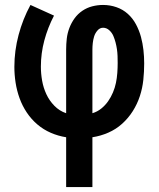

<svg xmlns="http://www.w3.org/2000/svg" viewBox="-20 -550 640 775"><path d="M247 205V4Q215 -1 185 -14Q155 -27 130.5 -48Q106 -69 88 -96Q70 -123 59 -153.5Q48 -184 43 -216Q38 -248 38 -280Q38 -345 55 -409Q72 -473 103 -530L198 -487Q173 -439 159 -387Q145 -335 145 -281Q145 -253 150 -224.5Q155 -196 167 -170Q179 -144 199.5 -123Q220 -102 247 -93V-350Q247 -372 249.5 -394Q252 -416 260 -437Q268 -458 281 -476Q294 -494 312.5 -506.5Q331 -519 352.5 -524.5Q374 -530 396 -530Q424 -530 450 -521Q476 -512 496 -494Q516 -476 529 -451.5Q542 -427 549 -401Q556 -375 559 -348Q562 -321 562 -294Q562 -261 558.5 -227.5Q555 -194 544.5 -162Q534 -130 516 -101.5Q498 -73 473 -50.5Q448 -28 417 -14.5Q386 -1 353 4V205ZM353 -93Q373 -99 389 -112Q405 -125 416.5 -141.5Q428 -158 436 -177Q444 -196 448 -215.5Q452 -235 453.5 -255.5Q455 -276 455 -296Q455 -310 454.5 -324Q454 -338 452 -351.5Q450 -365 446.5 -378.5Q443 -392 437.5 -405Q432 -418 421 -428Q410 -438 396 -438Q383 -438 373.5 -427Q364 -416 360 -403Q356 -390 354.5 -376.5Q353 -363 353 -350Z"/></svg>

Font: Iosevka Curly Slab SmBdEx
Style: Regular
Weight: 600
Width: 7
Monospace: yes
Designer: Belleve Invis
Foundry: Belleve Invis
Version: Version 11.1.0; ttfautohint (v1.8.3)